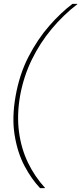

<svg xmlns="http://www.w3.org/2000/svg" viewBox="-20 -831 421 996"><path d="M188 145Q144 99 107.5 30.5Q71 -38 56 -129.5Q41 -221 61 -333Q81 -446 128 -537Q175 -628 235.5 -697Q296 -766 356 -811H381V-809Q309 -754 248 -681Q187 -608 144.5 -520.5Q102 -433 84 -333Q67 -234 78.5 -147Q90 -60 125 12.5Q160 85 213 143V145Z"/></svg>

Font: DM Sans Thin
Style: Italic
Weight: 250
Italic angle: -10°
Designer: Colophon Foundry, Jonny Pinhorn
Foundry: Colophon Foundry
Version: Version 4.004;gftools[0.9.30]